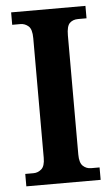

<svg xmlns="http://www.w3.org/2000/svg" viewBox="-52 -750 456 785"><g transform="rotate(-5 176.0 -357.0)"><path d="M24 0V-51H58Q76 -51 90.5 -63.5Q105 -76 105 -110V-601Q105 -638 90.5 -650.5Q76 -663 58 -663H24V-714H329V-663H294Q273 -663 260 -650.5Q247 -638 247 -600V-111Q247 -77 261 -64Q275 -51 294 -51H329V0Z"/></g></svg>

Font: Noto Serif Lao Condensed
Style: Bold
Weight: 700
Width: 3
Designer: Monotype Design Team
Foundry: Monotype Imaging Inc.
Version: Version 2.003; ttfautohint (v1.8.4.7-5d5b)